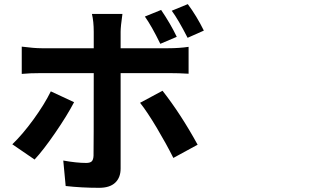

<svg xmlns="http://www.w3.org/2000/svg" viewBox="-20 -857 1540 935"><path d="M972.7 -708 893.6 -672.9Q847.7 -762.7 816.4 -804.7L894.5 -836.9Q937.5 -779.3 972.7 -708ZM840.8 -677.7 760.7 -643.6Q717.8 -731.4 685.5 -776.4L764.6 -808.6Q810.5 -741.2 840.8 -677.7ZM227.5 -412.1 340.8 -359.4Q306.6 -293.9 248.5 -209.5Q190.4 -125 148.4 -80.1L40 -154.3Q89.8 -202.1 143.1 -275.4Q196.3 -348.6 227.5 -412.1ZM800.8 -501H567.4V-36.1Q567.4 7.8 541 32.7Q514.6 57.6 462.9 57.6Q376 57.6 299.8 48.8L288.1 -75.2Q352.5 -63.5 399.4 -63.5Q418.9 -63.5 426.8 -71.3Q434.6 -79.1 435.5 -98.6Q436.5 -135.7 436.5 -500V-501H182.6Q124 -501 85.9 -497.1V-629.9Q146.5 -622.1 182.6 -622.1H436.5V-702.1Q436.5 -752 427.7 -789.1H576.2Q567.4 -727.5 567.4 -702.1V-622.1H799.8Q852.5 -622.1 898.4 -628.9V-498Q851.6 -501 800.8 -501ZM662.1 -356.4 771.5 -415Q860.4 -301.8 942.4 -152.3L824.2 -87.9Q790 -156.2 743.2 -234.9Q696.3 -313.5 662.1 -356.4Z"/></svg>

Font: Bpmf Zihi Sans Bold
Style: Bold
Weight: 700
Foundry: But Ko
Version: Version 1.320